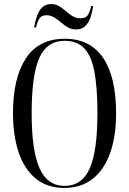

<svg xmlns="http://www.w3.org/2000/svg" viewBox="-20 -916 637 946"><path d="M298 10Q213 10 156.5 -36Q100 -82 72 -165Q44 -248 44 -359Q44 -532 107.5 -628.5Q171 -725 299 -725Q424 -725 488 -631Q552 -537 552 -358Q552 -244 522.5 -161.5Q493 -79 436 -34.5Q379 10 298 10ZM298 0Q383 0 421.5 -85Q460 -170 460 -358Q460 -485 445 -563.5Q430 -642 394.5 -678.5Q359 -715 299 -715Q212 -715 174 -631.5Q136 -548 136 -358Q136 -173 175 -86.5Q214 0 298 0ZM355 -771Q332 -771 314 -781.5Q296 -792 280 -806Q264 -820 246.5 -830.5Q229 -841 208 -841Q185 -841 174.5 -825.5Q164 -810 158 -781H148Q153 -810 162 -836.5Q171 -863 188 -879.5Q205 -896 232 -896Q254 -896 271.5 -885.5Q289 -875 304.5 -861Q320 -847 337.5 -836.5Q355 -826 377 -826Q403 -826 413 -842Q423 -858 429 -886H439Q435 -857 426 -830.5Q417 -804 400 -787.5Q383 -771 355 -771Z"/></svg>

Font: Noto Serif Display ExtraCondensed
Style: Regular
Weight: 400
Width: 2
Designer: Monotype Design Team
Foundry: Monotype Imaging Inc.
Version: Version 2.009